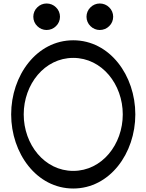

<svg xmlns="http://www.w3.org/2000/svg" viewBox="-20 -1056 836 1101"><path d="M324 -960C324 -980 316 -1000 301 -1014C287 -1028 268 -1036 247 -1036C227 -1036 208 -1028 194 -1014C179 -1000 171 -980 171 -960C171 -940 179 -920 194 -906C208 -892 227 -884 247 -884C268 -884 287 -892 301 -906C316 -920 324 -940 324 -960ZM629 -960C629 -980 621 -1000 606 -1014C592 -1028 573 -1036 552 -1036C532 -1036 513 -1028 499 -1014C484 -1000 476 -980 476 -960C476 -940 484 -920 499 -906C513 -892 532 -884 552 -884C573 -884 592 -892 606 -906C621 -920 629 -940 629 -960ZM756 -400C756 -623 610 -825 400 -825C190 -825 44 -623 44 -400C44 -177 190 25 400 25C610 25 756 -177 756 -400ZM116 -400C116 -572 235 -724 400 -724C565 -724 684 -572 684 -400C684 -228 565 -76 400 -76C235 -76 116 -228 116 -400Z"/></svg>

Font: Nupuram Medium
Style: Regular
Weight: 500
Designer: Santhosh Thottingal (santhosh.thottingal@gmail.com)
Foundry: SMC
Version: Version 1.000